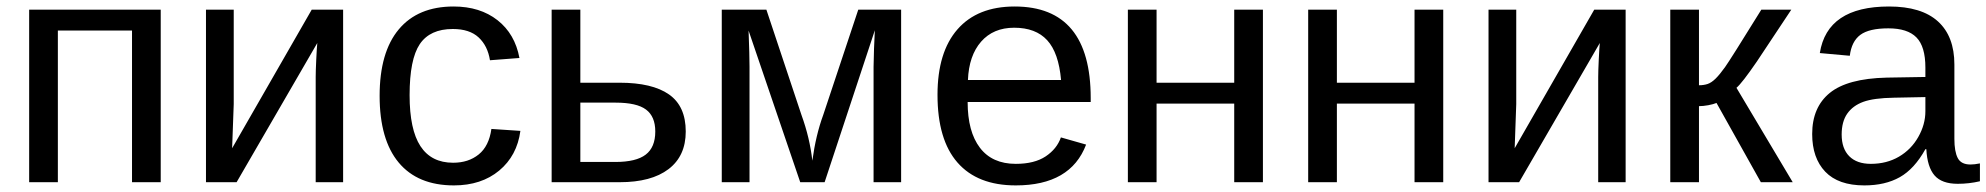

<svg xmlns="http://www.w3.org/2000/svg" viewBox="-20 -558 6083 588"><path d="M472.2 -528.3V0H384.3V-464.4H157.2V0H69.3V-528.3Z M695.8 -528.3V-239.3L690.9 -104L934.6 -528.3H1030.8V0H946.8V-322.3Q946.8 -339.8 948.5 -375.5Q950.2 -411.1 951.7 -426.3L704.6 0H610.8V-528.3Z M1234.4 -266.6Q1234.4 -161.1 1267.6 -110.4Q1300.8 -59.6 1367.7 -59.6Q1414.6 -59.6 1446 -85Q1477.5 -110.4 1484.9 -163.1L1573.7 -157.2Q1563.5 -81.1 1508.8 -35.6Q1454.1 9.8 1370.1 9.8Q1259.3 9.8 1200.9 -60.3Q1142.6 -130.4 1142.6 -264.6Q1142.6 -397.9 1201.2 -468Q1259.8 -538.1 1369.1 -538.1Q1450.2 -538.1 1503.7 -496.1Q1557.1 -454.1 1570.8 -380.4L1480.5 -373.5Q1473.6 -417.5 1445.8 -443.4Q1418 -469.2 1366.7 -469.2Q1296.9 -469.2 1265.6 -422.9Q1234.4 -376.5 1234.4 -266.6Z M1877.4 -304.7Q1977.5 -304.7 2028.8 -268.8Q2080.1 -232.9 2080.1 -155.3Q2080.1 -80.1 2027.3 -40Q1974.6 0 1877.9 0H1669.4V-528.3H1757.3V-304.7ZM1757.3 -62H1864.7Q1928.2 -62 1957.5 -84.5Q1986.8 -106.9 1986.8 -155.3Q1986.8 -201.2 1958.5 -222.4Q1930.2 -243.7 1865.2 -243.7H1757.3Z M2505.4 0H2430.7L2272.5 -464.4Q2275.4 -388.2 2275.4 -353.5V0H2190.4V-528.3H2327.1L2434.6 -205.6Q2460 -135.7 2467.8 -65.9Q2478.5 -144.5 2501 -205.6L2608.4 -528.3H2739.7V0H2655.3V-353.5L2656.7 -409.2L2659.2 -465.3Z M2943.4 -245.6Q2943.4 -154.8 2981 -105.5Q3018.6 -56.2 3090.8 -56.2Q3147.9 -56.2 3182.4 -79.1Q3216.8 -102.1 3229 -137.2L3306.2 -115.2Q3258.8 9.8 3090.8 9.8Q2973.6 9.8 2912.4 -60.1Q2851.1 -129.9 2851.1 -267.6Q2851.1 -398.4 2912.4 -468.3Q2973.6 -538.1 3087.4 -538.1Q3320.3 -538.1 3320.3 -257.3V-245.6ZM3229.5 -313Q3222.2 -396.5 3187 -434.8Q3151.9 -473.1 3085.9 -473.1Q3022 -473.1 2984.6 -430.4Q2947.3 -387.7 2944.3 -313Z M3522 -528.3V-304.7H3759.8V-528.3H3847.7V0H3759.8V-240.7H3522V0H3434.1V-528.3Z M4074.2 -528.3V-304.7H4312V-528.3H4399.9V0H4312V-240.7H4074.2V0H3986.3V-528.3Z M4623.5 -528.3V-239.3L4618.7 -104L4862.3 -528.3H4958.5V0H4874.5V-322.3Q4874.5 -339.8 4876.2 -375.5Q4877.9 -411.1 4879.4 -426.3L4632.3 0H4538.6V-528.3Z M5095.2 -528.3H5183.1V-296.9Q5197.8 -296.9 5209.5 -300.8Q5221.2 -304.7 5233.9 -317.1Q5246.6 -329.6 5262.7 -352.1Q5278.8 -374.5 5374 -528.3H5465.8L5360.4 -369.6Q5314.9 -303.2 5297.9 -289.1L5470.2 0H5372.6L5236.8 -242.7Q5227.5 -238.8 5211.7 -235.8Q5195.8 -232.9 5183.1 -232.9V0H5095.2Z M5689.5 9.8Q5609.9 9.8 5569.8 -32.2Q5529.8 -74.2 5529.8 -147.5Q5529.8 -229.5 5583.7 -273.4Q5637.7 -317.4 5757.8 -320.3L5876.5 -322.3V-351.1Q5876.5 -415.5 5849.1 -443.4Q5821.8 -471.2 5763.2 -471.2Q5704.1 -471.2 5677.2 -451.2Q5650.4 -431.2 5645 -387.2L5553.2 -395.5Q5575.7 -538.1 5765.1 -538.1Q5864.7 -538.1 5915 -492.4Q5965.3 -446.8 5965.3 -360.4V-132.8Q5965.3 -93.8 5975.6 -74Q5985.8 -54.2 6014.6 -54.2Q6027.3 -54.2 6043.5 -57.6V-2.9Q6010.3 4.9 5975.6 4.9Q5926.8 4.9 5904.5 -20.8Q5882.3 -46.4 5879.4 -101.1H5876.5Q5842.8 -40.5 5798.1 -15.4Q5753.4 9.8 5689.5 9.8ZM5709.5 -56.2Q5757.8 -56.2 5795.4 -78.1Q5833 -100.1 5854.7 -138.4Q5876.5 -176.8 5876.5 -217.3V-260.7L5780.3 -258.8Q5718.3 -257.8 5686.3 -246.1Q5654.3 -234.4 5637.2 -210Q5620.1 -185.5 5620.1 -146Q5620.1 -103 5643.3 -79.6Q5666.5 -56.2 5709.5 -56.2Z"/></svg>

Font: Liberation Sans
Style: Regular
Weight: 400
Designer: Steve Matteson
Foundry: Ascender Corporation
Version: Version 2.00.1